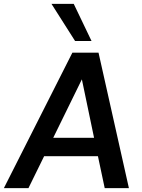

<svg xmlns="http://www.w3.org/2000/svg" viewBox="-41 -972 735 992"><path d="M-21 0 333 -700H468L625 0H500L465 -165H187L106 0ZM234 -260H445L382 -562ZM347 -760 225 -952H340L432 -760Z"/></svg>

Font: Host Grotesk SemiBold
Style: Italic
Weight: 600
Italic angle: -8°
Designer: Doğukan Karapınar based on Poppins by Indian Type Foundry, Jonny Pinhorn
Foundry: Element Type
Version: Version 1.001; ttfautohint (v1.8.4.7-5d5b)